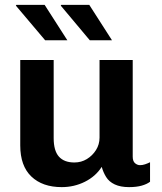

<svg xmlns="http://www.w3.org/2000/svg" viewBox="-20 -757 664 787"><path d="M233 10Q154 10 108.5 -33.5Q63 -77 63 -161V-511H200V-191Q200 -139 221.5 -115Q243 -91 285 -91Q313 -91 336 -105Q359 -119 373.5 -142Q388 -165 388 -193V-511H524V-115Q524 -96 533.5 -88Q543 -80 554 -80Q564 -80 574.5 -83.5Q585 -87 595 -92V-12Q582 -2 560.5 4Q539 10 509 10Q474 10 450.5 -1Q427 -12 415 -31.5Q403 -51 397 -73Q372 -34 328 -12Q284 10 233 10ZM348 -592 229 -734 231 -737H346L439 -592ZM165 -592 45 -734 47 -737H163L256 -592Z"/></svg>

Font: Chivo SemiBold
Style: Regular
Weight: 600
Designer: Hector Gatti
Foundry: Omnibus-Type
Version: Version 2.002